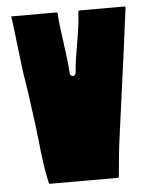

<svg xmlns="http://www.w3.org/2000/svg" viewBox="-48 -670 561 710"><g transform="rotate(-5 232.5 -314.5)"><path d="M273 -629H440Q445 -629 444 -624Q430 -512 381 -154Q372 -90 365 -4Q364 0 361 0H109Q105 0 105 -3Q97 -37 91.5 -76Q86 -115 81 -163.5Q76 -212 72 -238Q56 -360 50 -394Q45 -420 34 -517.5Q23 -615 20 -627Q20 -628 20.5 -628.5Q21 -629 22 -629H188Q192 -629 192 -625Q194 -587 204 -518.5Q214 -450 217 -404Q217 -396 222 -392Q227 -388 232.5 -390.5Q238 -393 239 -400Q242 -437 249 -477Q256 -517 261.5 -553Q267 -589 269 -625Q270 -629 273 -629Z"/></g></svg>

Font: Cubao Free Narrow
Style: Narrow
Weight: 400
Width: 3
Designer: Aaron Amar
Version: Version 001.001